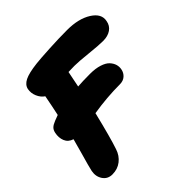

<svg xmlns="http://www.w3.org/2000/svg" viewBox="-181 -808 989 989"><g transform="rotate(-45 313.5 -313.5)"><path d="M87.9 32.2Q54.2 32.2 36.1 5.6Q18.1 -21 24.9 -56.2Q26.9 -67.4 34.4 -94.2Q42 -121.1 53.7 -162.8Q65.4 -204.6 74.2 -237.8Q44.9 -247.1 34.7 -272.2Q24.4 -297.4 30.8 -328.1Q34.2 -344.7 43.7 -354.2Q53.2 -363.8 74.2 -372.1Q79.1 -374 89.6 -377.9Q100.1 -381.8 105 -383.8Q115.7 -432.1 127.9 -497.1Q107.4 -510.7 96.7 -535.9Q85.9 -561 90.8 -586.9Q96.2 -612.3 124.5 -626.5Q152.8 -640.6 214.8 -647.9Q245.1 -651.4 316.4 -655.3Q387.7 -659.2 448.2 -659.2Q531.7 -659.2 583.3 -626.5Q634.8 -593.8 625 -547.9Q620.1 -519 597.4 -503.4Q574.7 -487.8 540 -487.8Q508.3 -487.8 441.7 -494.9Q375 -502 345.2 -502Q314.9 -502 300.8 -501Q298.3 -490.2 292.7 -460.9Q287.1 -431.6 283.2 -413.1Q317.4 -416 373 -416Q412.1 -416 440.7 -406.7Q469.2 -397.5 482.9 -382.6Q496.6 -367.7 501.5 -351.1Q506.3 -334.5 502.9 -317.9Q499 -296.9 483.4 -283Q467.8 -269 442.9 -269Q348.6 -269 249 -252.9Q213.9 -108.4 192.9 -46.9Q181.2 -10.7 153.6 10.7Q126 32.2 87.9 32.2Z"/></g></svg>

Font: Shantell Sans Irregular Bouncy
Style: Italic
Weight: 800
Italic angle: -11.31°
Designer: Stephen Nixon, Anya Danilova, Shantell Martin
Foundry: Arrow Type
Version: Version 1.006;[9816181b4]